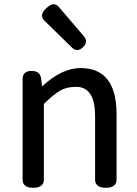

<svg xmlns="http://www.w3.org/2000/svg" viewBox="-20 -854 650 908"><path d="M177.7 21.5Q165 34.2 136.7 34.2Q108.4 34.2 96.7 21.5Q86.9 12.7 86.9 -3.9V-480.5Q86.9 -498 97.2 -508.3Q107.4 -518.6 129.9 -518.6Q152.3 -518.6 164.1 -506.8Q172.9 -497.1 174.8 -480.5L178.7 -445.3Q272.5 -532.2 360.4 -532.2Q435.5 -532.2 477.5 -490.2Q531.2 -436.5 531.2 -314.5V-3.9Q531.2 11.7 521.5 21.5Q508.8 34.2 480.5 34.2Q452.1 34.2 439.5 21.5Q429.7 11.7 429.7 -3.9V-302.7Q429.7 -377 406.2 -410.2Q383.8 -443.4 339.8 -443.4Q293.9 -443.4 263.7 -424.8Q231.4 -406.2 187.5 -362.3V-3.9Q187.5 11.7 177.7 21.5ZM318.4 -630.9Q189.5 -756.8 189.5 -756.8Q178.7 -767.6 178.7 -781.2Q178.7 -796.9 199.2 -815.4Q217.8 -834 234.4 -834Q248 -834 258.8 -820.3L375 -684.6Q386.7 -671.9 386.7 -658.2Q386.7 -644.5 372.6 -630.9Q358.4 -617.2 345.2 -617.2Q332 -617.2 318.4 -630.9Z"/></svg>

Font: TaiwanPearl
Style: Regular
Weight: 400
Version: Version 2.102